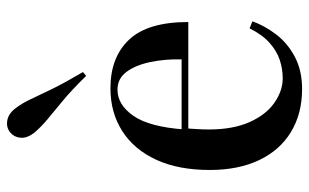

<svg xmlns="http://www.w3.org/2000/svg" viewBox="-186 -678 878 545"><g transform="rotate(-90 252.5 -405.0)"><path d="M275 -530Q363 -530 413 -477Q463 -424 463 -309H118L116 -328H357Q358 -377 349 -418.5Q340 -460 321 -485Q302 -510 271 -510Q228 -510 196.5 -464.5Q165 -419 158 -319L161 -314Q160 -300 159 -283.5Q158 -267 158 -251Q158 -182 179 -135Q200 -88 234 -64.5Q268 -41 303 -41Q330 -41 355.5 -49.5Q381 -58 404 -78.5Q427 -99 445 -135L465 -127Q453 -93 428 -60Q403 -27 364 -6.5Q325 14 273 14Q203 14 151 -17.5Q99 -49 71 -108Q43 -167 43 -248Q43 -337 72 -400Q101 -463 153.5 -496.5Q206 -530 275 -530ZM149 -814Q163 -826 182.5 -823Q202 -820 217 -801Q232 -782 244 -756Q256 -730 273.5 -694.5Q291 -659 321 -608L310 -599Q269 -641 238.5 -666Q208 -691 186.5 -709Q165 -727 148 -747Q133 -767 134.5 -785Q136 -803 149 -814Z"/></g></svg>

Font: Playfair Display Medium
Style: Regular
Weight: 500
Designer: Claus Eggers Sørensen
Foundry: Claus Eggers Sørensen
Version: Version 1.203